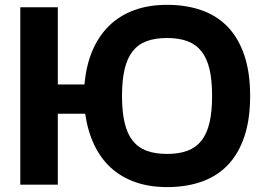

<svg xmlns="http://www.w3.org/2000/svg" viewBox="-20 -757 1045 787"><path d="M63.2 -727.3H217V-410.9H326.3Q333.1 -489 359 -549.7Q384.9 -610.4 428.1 -652.2Q471.2 -693.9 530.7 -715.6Q590.2 -737.2 664.8 -737.2Q743.6 -737.2 806.8 -714.8Q870 -692.5 914.1 -646.3Q958.1 -600.1 981.7 -529.8Q1005.3 -459.5 1005.3 -363.6Q1005.3 -267.8 981.7 -197.4Q958.1 -127.1 914.1 -81Q870 -34.8 806.8 -12.4Q743.6 9.9 664.8 9.9Q593.4 9.9 535.7 -10.1Q478 -30.2 435.5 -68.5Q393.1 -106.9 366.3 -163Q339.5 -219.1 329.2 -290.8H217V0H63.2ZM664.8 -126.1Q713.4 -126.1 748.2 -139Q783 -152 805.6 -180.4Q828.1 -208.8 838.8 -254.1Q849.4 -299.4 849.4 -363.6Q849.4 -428.3 838.8 -473.4Q828.1 -518.5 805.6 -546.9Q783 -575.3 748.2 -588.2Q713.4 -601.2 664.8 -601.2Q616.1 -601.2 581.1 -588.2Q546.2 -575.3 523.8 -546.9Q501.4 -518.5 490.8 -473.4Q480.1 -428.3 480.1 -363.6Q480.1 -299.4 490.8 -254.1Q501.4 -208.8 523.8 -180.4Q546.2 -152 581.1 -139Q616.1 -126.1 664.8 -126.1Z"/></svg>

Font: Cannonade
Style: Bold
Weight: 700
Designer: Rasmus Andersson
Foundry: rsms
Version: Version 3.012;git-f93a4a705